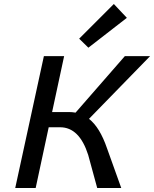

<svg xmlns="http://www.w3.org/2000/svg" viewBox="-20 -938 769 958"><path d="M613 -849 421 -700 375 -745 548 -918ZM424 -345Q478 -303 514 -198L585 0H465L420 -165Q376 -303 280 -303H223L158 0H56L199 -658H300L240 -379H323Q340 -379 357 -376L603 -658H729Z"/></svg>

Font: EauTestInfant Semibold
Style: Italic
Weight: 600
Italic angle: -12°
Designer: Christian Thalmann (Catharsis Fonts)
Version: Version 0.001;PS 000.001;hotconv 1.0.88;makeotf.lib2.5.64775